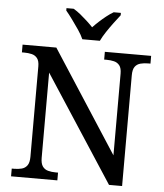

<svg xmlns="http://www.w3.org/2000/svg" viewBox="-61 -984 885 1037"><g transform="rotate(5 381.5 -465.5)"><path d="M38 0V-42H51Q74 -42 92.5 -47Q111 -52 122 -67.5Q133 -83 133 -114V-604Q133 -634 121.5 -648.5Q110 -663 91.5 -667.5Q73 -672 51 -672H38V-714H221L579 -161V-604Q579 -634 567.5 -648.5Q556 -663 537.5 -667.5Q519 -672 497 -672H484V-714H735V-672H722Q700 -672 681 -667Q662 -662 651 -647Q640 -632 640 -600V0H569L194 -576V-114Q194 -83 205 -67.5Q216 -52 235 -47Q254 -42 276 -42H289V0ZM357 -771Q347 -794 329 -820.5Q311 -847 292 -873Q273 -899 257 -918V-931H296Q315 -920 334 -904.5Q353 -889 371 -872.5Q389 -856 404 -840Q419 -856 437 -872.5Q455 -889 474.5 -904.5Q494 -920 513 -931H552V-918Q537 -899 517.5 -873Q498 -847 480.5 -820.5Q463 -794 452 -771Z"/></g></svg>

Font: Noto Serif Hebrew
Style: Regular
Weight: 400
Designer: Monotype Design Team
Foundry: Monotype Imaging Inc.
Version: Version 2.003